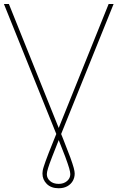

<svg xmlns="http://www.w3.org/2000/svg" viewBox="-45 -748 602 983"><path d="M-24.9 -727.5H0.5L278.8 -35.2Q302.7 24.4 315.2 58.8Q327.6 93.3 332.5 111.6Q337.4 129.9 337.4 140.6Q337.4 161.6 327.4 178.7Q317.4 195.8 299.1 205.8Q280.8 215.8 255.4 215.8Q216.8 215.8 194.6 193.8Q172.4 171.9 172.4 140.6Q172.4 134.3 173.6 126.2Q174.8 118.2 178.5 106.7Q182.1 95.2 188.2 77.9Q194.3 60.5 204.1 35.4Q213.9 10.3 228 -24.4L511.2 -727.5H536.6L261.2 -44.9Q236.3 17.6 221.7 55.4Q207 93.3 200.9 113.3Q194.8 133.3 194.8 143.6Q194.8 164.6 211.4 179Q228 193.4 255.4 193.4Q281.2 193.4 298.1 179Q314.9 164.6 314.9 143.6Q314.9 133.3 309.1 113Q303.2 92.8 288.6 53.2Q273.9 13.7 246.6 -53.7Z"/></svg>

Font: Inter 16pt Thin
Style: Regular
Weight: 250
Version: Version 4.001;git-66647c0bb